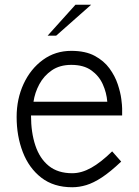

<svg xmlns="http://www.w3.org/2000/svg" viewBox="-20 -776 584 808"><path d="M284 12Q206 12 154 -28.2Q102 -68.5 76 -135.8Q50 -203 50 -284Q50 -359.5 79.2 -422.8Q108.5 -486 160.5 -524Q212.5 -562 280 -562Q339.5 -562 378.5 -541Q417.5 -520 440.8 -488Q464 -456 475.5 -421.5Q487 -387 490.5 -359.2Q494 -331.5 494 -320V-290H110.5Q110.5 -218.5 128.8 -163.8Q147 -109 185.2 -78Q223.5 -47 284 -47Q323 -47 363.8 -69.8Q404.5 -92.5 452 -139L490 -96Q444 -52.5 408.5 -29.2Q373 -6 343 3Q313 12 284 12ZM121 -348H431.5Q428.5 -386 412.5 -421.5Q396.5 -457 364.2 -480Q332 -503 280 -503Q231.5 -503 198 -480Q164.5 -457 145.5 -421.5Q126.5 -386 121 -348ZM180.5 -626 297.5 -756H363.5L216.5 -626Z"/></svg>

Font: Junction Light
Style: Regular
Weight: 300
Designer: Caroline Hadilaksono
Foundry: Caroline Hadilaksono, Tyler Finck, The League of Moveable Type
Version: Version 2.000; ttfautohint (v1.8.3)